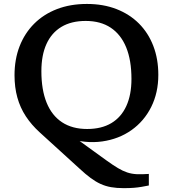

<svg xmlns="http://www.w3.org/2000/svg" viewBox="-20 -729 875 972"><path d="M382.5 124.5 181.5 -58.5Q139.5 -96.5 110.8 -140.2Q82 -184 67.8 -235.5Q53.5 -287 53.5 -348Q53.5 -428.5 79.2 -494.8Q105 -561 153 -609Q201 -657 268.5 -683Q336 -709 420 -709Q503 -709 569.8 -683Q636.5 -657 683.8 -609.5Q731 -562 756.2 -496.2Q781.5 -430.5 781.5 -350Q781.5 -259.5 745.5 -187.5Q709.5 -115.5 645.5 -70.2Q581.5 -25 497.5 -13Q413.5 -1 317.5 -30.5L330 -53.5L518 82.5Q552 107 576.8 121.8Q601.5 136.5 624 144Q646.5 151.5 672.2 152.8Q698 154 733.5 151.5V210Q715.5 213.5 697.2 216.8Q679 220 657.2 221.8Q635.5 223.5 606 223.5Q570 223.5 542 218.5Q514 213.5 489.2 202.2Q464.5 191 438.8 172Q413 153 382.5 124.5ZM421 -76Q494 -76 543.8 -105.8Q593.5 -135.5 619.5 -192.2Q645.5 -249 645.5 -329.5Q645.5 -424 618.8 -489.2Q592 -554.5 540.5 -588.8Q489 -623 414 -623Q341 -623 291 -593Q241 -563 215.2 -506.2Q189.5 -449.5 189.5 -368.5Q189.5 -274.5 216 -209.2Q242.5 -144 294.2 -110Q346 -76 421 -76Z"/></svg>

Font: Newsreader 9pt Medium
Style: Regular
Weight: 500
Designer: Hugues Gentile
Foundry: Production Type
Version: Version 1.003